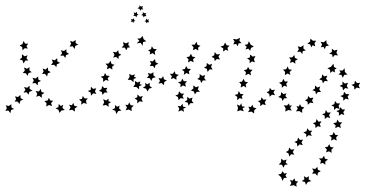

<svg xmlns="http://www.w3.org/2000/svg" viewBox="-73 -437 1406 726"><path d="M-53 -18 -47 -28 -51 -39 -40 -36 -30 -43V-31L-20 -25L-31 -21L-34 -9L-41 -19ZM-18 -53 -12 -62 -16 -73 -5 -70 4 -78 5 -66 15 -60 4 -56 1 -44 -7 -53ZM16 -87 23 -97 18 -108 30 -105 39 -113V-101L50 -94L38 -90L35 -79L28 -88ZM86 -157 92 -167 88 -178 99 -174 108 -182 109 -170 119 -164 108 -160 105 -148 97 -158ZM120 -191 127 -201 123 -212 134 -209 143 -217 144 -205 154 -199 142 -194 140 -183 132 -192ZM155 -226 162 -236 157 -247 169 -244 178 -251V-240L188 -233L177 -229L174 -218L167 -227ZM190 -261 196 -271 192 -282 203 -279 213 -286V-274L223 -268L212 -264L209 -252L202 -262ZM291 -103 286 -92 291 -82 279 -84 271 -75 270 -87 259 -93 270 -97 271 -109 279 -101ZM259 -65 252 -56 255 -44 244 -48 234 -41 235 -53 226 -61 237 -63 240 -74 247 -65ZM220 -34 210 -27V-15L200 -22L188 -20L194 -31L188 -41L199 -39L204 -48L208 -37ZM172 -21 159 -19 152 -10 148 -22 137 -27 148 -32 149 -44 157 -36 166 -41 163 -29ZM124 -36 112 -40 102 -34 103 -47 95 -55 107 -57 112 -67 117 -57 128 -56 120 -47ZM85 -67 75 -75 64 -71 68 -82 62 -93 74 -91 81 -101 84 -89 95 -86 85 -79ZM69 -114 61 -123 49 -122 55 -132 50 -143 62 -140 71 -148 72 -136 82 -131 71 -126ZM31 -150 25 -160 13 -161 21 -170 18 -182 29 -177 39 -183 38 -171 47 -164 35 -161ZM16 -197 12 -209 1 -212 10 -219V-232L20 -224L31 -228L27 -217L34 -208H23ZM12 -247 11 -259 1 -265 12 -270 16 -282 22 -272H34L27 -263L32 -253L21 -255Z M603 -154 594 -147V-135L584 -142L573 -138L577 -149L569 -158H581L587 -168L591 -157ZM558 -133 548 -127 547 -115 538 -123 526 -121 532 -131 526 -142 537 -140 544 -149 547 -137ZM502 -105 491 -102 485 -91 479 -102 467 -105 477 -112 476 -124 484 -118 493 -124V-112ZM432 -126 422 -135H410L417 -146L416 -158L426 -152L437 -156L434 -146L443 -143L432 -138ZM446 -291 458 -292 466 -301 470 -289 480 -281 468 -278 466 -264 459 -275 444 -273 454 -283ZM501 -262 508 -252 520 -251 512 -242 514 -229 504 -236 493 -231 495 -241 487 -247 498 -251ZM513 -214 515 -202 526 -196 515 -191 512 -179 505 -188 493 -187 499 -197 493 -206 505 -205ZM507 -164V-152L516 -145L504 -142L499 -131L494 -141L482 -143L490 -151L486 -161L498 -158ZM467 -74 462 -63 467 -52 455 -54 446 -46V-58L436 -65L446 -69L447 -80L456 -71ZM433 -38 424 -29 425 -17 414 -23 402 -20 407 -31 401 -41 411 -40 416 -50 421 -39ZM386 -19 374 -17 367 -6 363 -18 351 -23 362 -28V-40L370 -33L379 -38L377 -27ZM338 -33 328 -40 315 -38 321 -50 317 -62 328 -57 338 -64 337 -54 347 -51 337 -45ZM315 -78 312 -89 301 -94 311 -100 313 -112 321 -104 333 -105 328 -96 334 -87H322ZM317 -127V-140L308 -147L320 -150L324 -161L330 -151L342 -150L334 -141L338 -131L327 -135ZM331 -175 334 -187 326 -196 338 -197 345 -207 349 -195 360 -192 351 -185 352 -174 342 -180ZM355 -219 360 -230 354 -241 366 -239 374 -247 376 -235 386 -230 376 -225 375 -214 366 -222ZM387 -257 395 -266 392 -278 403 -273 414 -278 412 -267 419 -258 409 -257 405 -247 399 -257ZM453 -99 443 -108H431L438 -119L437 -131L447 -125L458 -129L455 -119L464 -116L453 -111ZM439 -358 433 -356 431 -350 428 -355 421 -354 425 -359 422 -365 429 -364 434 -368V-361ZM451 -381 445 -379 443 -372 438 -377H431L435 -383L432 -390L439 -388L445 -392V-385ZM447 -406 454 -410V-417L460 -412L468 -414L465 -407L469 -401L461 -402L457 -396L455 -403ZM473 -357 479 -360V-367L484 -362L490 -364L488 -358L491 -353H485L481 -349L479 -355ZM461 -380 467 -384V-391L473 -387L480 -388L477 -382L481 -376H474L470 -371L468 -378Z M967 -98 961 -88 967 -77 955 -79 947 -71 945 -82 935 -88 945 -93 947 -105 955 -96ZM935 -61 928 -51 932 -39 921 -43 911 -36V-48L902 -55L913 -58L916 -69L923 -60ZM897 -28 888 -20V-8L878 -15L865 -13L871 -23L866 -34L876 -32L881 -41L886 -30ZM849 -16 836 -20 824 -16 827 -29 823 -42 834 -37 839 -47 842 -35 854 -33 844 -27ZM824 -58V-71L814 -78L826 -81L830 -93L836 -82L848 -81L841 -73L844 -63L833 -66ZM837 -106 839 -118 831 -127 842 -128 848 -139 853 -128 865 -126 856 -118 858 -106 848 -112ZM855 -152 857 -164 849 -172 860 -174 865 -184 871 -174 882 -173 874 -164 876 -152 866 -158ZM871 -198V-210L861 -216L872 -220L873 -231L882 -223L893 -225L887 -213L891 -201L880 -205ZM873 -245 866 -253 855 -250 860 -260 852 -267 864 -270 868 -281 875 -268 887 -261 876 -256ZM840 -274 829 -273 826 -262 820 -271 809 -269 814 -280 808 -290 822 -288 835 -294 832 -283ZM795 -264 787 -256 790 -245 780 -249 771 -242V-254L761 -261L773 -265L778 -276L784 -266ZM759 -233 753 -223 759 -212 747 -214 739 -206 737 -217 727 -222 737 -228 739 -240 747 -231ZM729 -195 725 -184 731 -174 720 -175 712 -165 709 -177 698 -181 708 -187 709 -199 718 -192ZM703 -153 699 -142 706 -133H694L688 -123L684 -134L673 -138L682 -145V-157L692 -150ZM679 -111 675 -99 683 -90H671L664 -80L660 -91L649 -95L658 -102V-114L668 -107ZM655 -68 652 -56 659 -47H647L640 -37L637 -49L625 -52L635 -59V-71L644 -64ZM623 -14 613 -20 601 -15 605 -26 599 -37 610 -35 617 -45 619 -34 631 -31 620 -26ZM602 -58 600 -70 590 -76 601 -80 604 -92 612 -83H623L617 -74L622 -64L610 -66ZM609 -107 610 -119 600 -126 612 -129 616 -140 622 -130H634L627 -121L630 -109L619 -114ZM622 -154 624 -166 615 -174 626 -176 631 -187 637 -177 649 -176 641 -167 643 -156 632 -161ZM638 -201 640 -213 632 -221 643 -223 649 -234 654 -223 666 -221 657 -213 659 -201 649 -207ZM656 -247 659 -258 651 -268H663L670 -279L674 -267L685 -264L676 -257L677 -246L667 -252Z M1289 -124 1283 -114 1288 -103 1276 -106 1267 -98 1266 -110 1256 -116 1267 -120 1269 -132 1277 -123ZM1248 -81 1241 -71 1246 -61 1234 -64 1225 -56V-68L1214 -74L1225 -78L1228 -90L1236 -81ZM1213 -46 1207 -37 1211 -25 1199 -29 1190 -21V-33L1180 -39L1191 -43L1194 -55L1201 -46ZM1178 -12 1171 -2 1176 9 1164 6 1155 13V1L1145 -5L1156 -9L1159 -21L1166 -11ZM1143 22 1136 32 1140 43 1129 40 1120 47 1119 35 1110 29 1121 25 1124 13 1131 23ZM1108 57 1101 66 1106 77 1094 74 1085 82V70L1074 64L1086 59L1089 48L1096 57ZM1073 91 1067 101 1072 112 1060 109 1051 117 1050 105 1040 100 1051 95 1054 83 1061 92ZM1040 127 1034 138 1040 148 1028 146 1021 155 1018 143 1008 138 1018 132 1020 121 1028 129ZM1011 166 1007 177 1015 185 1004 186 999 197 993 186 981 185 990 176V163L1000 170ZM996 210 1001 219 1012 218 1006 227 1012 235 1001 236 995 247 990 233 979 223 990 220ZM1023 244 1034 246 1040 237 1044 248 1054 249 1047 258 1049 269 1037 263 1023 266 1029 255ZM1068 248 1078 241 1076 229 1086 235 1095 229 1094 241 1104 248 1091 251 1084 262 1080 251ZM1107 220 1113 210 1107 200 1119 202 1127 194 1129 205 1140 210 1129 216 1127 228 1119 219ZM1137 182 1141 171 1133 162H1145L1152 152L1156 163L1167 166L1157 174V186L1148 179ZM1160 139 1163 128 1155 120 1166 118 1172 108 1177 119 1189 121 1180 129 1181 141 1171 135ZM1179 95 1181 83 1172 75 1184 73 1189 62 1195 73 1206 74 1198 82 1200 95 1190 89ZM1195 48 1196 37 1187 29 1199 26 1203 15 1209 25 1221 26 1213 35 1216 47 1205 42ZM1208 1 1209 -11 1199 -17 1210 -21 1214 -32 1221 -23H1232L1225 -13L1229 -2L1218 -6ZM1224 -95 1222 -107 1211 -112 1222 -117V-129L1231 -121L1243 -124L1238 -112L1244 -102L1232 -104ZM1223 -143 1218 -154 1207 -155 1215 -163 1210 -171 1222 -170 1230 -179 1231 -165 1241 -155 1229 -154ZM1200 -178 1192 -174 1194 -163 1184 -168 1176 -161 1175 -173 1165 -179 1178 -184 1188 -196 1190 -184ZM1165 -151 1160 -140 1167 -130 1155 -131 1148 -122 1145 -133 1134 -137 1144 -144 1145 -156 1153 -148ZM1138 -110 1134 -99 1141 -89H1129L1122 -80L1119 -92L1108 -96L1118 -102V-114L1127 -106ZM1112 -68 1107 -57 1112 -47 1100 -49 1091 -41 1090 -52 1080 -58 1090 -63 1092 -74 1100 -66ZM1078 -31 1069 -22 1070 -10 1059 -17 1046 -16 1053 -26 1048 -36 1057 -34 1061 -43 1067 -33ZM1030 -19 1017 -21 1006 -15 1007 -28 1000 -39 1012 -38 1020 -46 1022 -37 1031 -39 1024 -29ZM996 -55 991 -66 979 -70 989 -77 990 -89 999 -81 1010 -84 1006 -74 1013 -66 1001 -65ZM993 -105 992 -117 982 -124 994 -128 998 -139 1004 -129H1016L1009 -120L1013 -109L1002 -113ZM1004 -153 1005 -165 997 -174 1009 -175 1015 -186 1019 -175 1031 -173 1022 -165 1025 -154 1014 -159ZM1023 -199 1027 -210 1020 -220H1032L1040 -229L1042 -218L1053 -213L1043 -207L1044 -196L1034 -203ZM1051 -240 1057 -251 1053 -262 1064 -259 1075 -266 1074 -254 1083 -246 1072 -244 1070 -233 1062 -242ZM1089 -272 1099 -279 1101 -291 1110 -283H1123L1116 -274L1119 -262L1109 -266L1104 -258L1100 -269ZM1139 -279 1151 -277 1161 -285 1162 -273 1171 -265 1159 -262 1155 -251 1150 -260 1140 -258 1145 -269ZM1182 -253 1191 -246 1203 -249 1199 -238 1205 -227 1193 -229 1185 -220 1183 -231 1172 -234 1182 -241Z"/></svg>

Font: Santa christmas start
Style: Regular
Weight: 400
Designer: MUHAMMAD YONI
Version: Version 001.000